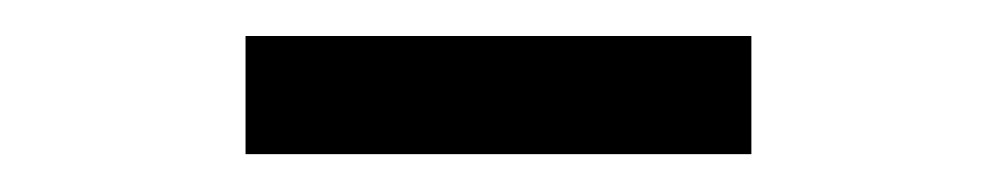

<svg xmlns="http://www.w3.org/2000/svg" viewBox="-20 -646 540 104"><path d="M113 -562.5V-626.5H387V-562.5Z"/></svg>

Font: Newsreader 24pt
Style: Bold
Weight: 700
Designer: Hugues Gentile
Foundry: Production Type
Version: Version 1.003